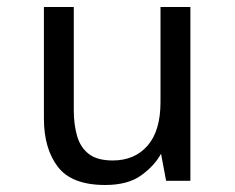

<svg xmlns="http://www.w3.org/2000/svg" viewBox="-20 -516 672 548"><path d="M280.3 12Q184.6 12 145 -40Q105.3 -92 105.3 -178V-496H190.6V-201.8Q190.6 -160.3 200.1 -127.7Q209.5 -95.1 233.5 -76.6Q257.5 -58 301.8 -58Q364.3 -58 401.2 -100.3Q438.1 -142.7 438.1 -224.8V-496H523.4V0H454.1L439.6 -77.2Q421.1 -43.1 383 -15.5Q344.9 12 280.3 12Z"/></svg>

Font: Atkinson Hyperlegible Mono ExtraLight
Style: Regular
Weight: 200
Monospace: yes
Designer: Elliott Scott, Megan Eiswerth, Linus Boman, Theodore Petrosky, Letters from Sweden
Foundry: Applied Design Works, Letters from Sweden
Version: Version 2.001